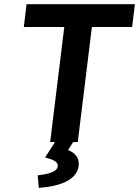

<svg xmlns="http://www.w3.org/2000/svg" viewBox="-20 -674 660 911"><path d="M416 -546H607L620 -654H106L93 -546H285L218 0H241L194 73L200 75C244 86 256 99 254 116C251 138 219 151 165 157L159 158L164 217H168C257 211 345 182 353 114C358 73 335 51 303 38L327 0H349Z"/></svg>

Font: Falling Sky
Style: MedObl
Weight: 500
Designer: Paul D. Hunt
Foundry: Adobe Systems Incorporated
Version: Version 1.02